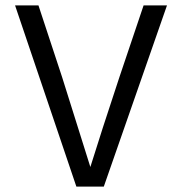

<svg xmlns="http://www.w3.org/2000/svg" viewBox="-20 -694 677 714"><path d="M601 -674 366 0H264L36 -674H123L211 -407L316 -73Q355 -199 424 -407L514 -674Z"/></svg>

Font: Hind Regular
Style: Regular
Weight: 400
Designer: Manushi Parikh, Satya Rajpurohit
Foundry: Indian Type Foundry
Version: Version 1.201;PS 1.0;hotconv 1.0.78;makeotf.lib2.5.61930; tt